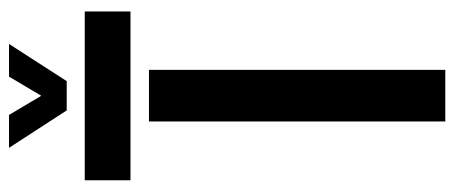

<svg xmlns="http://www.w3.org/2000/svg" viewBox="-311 -697 1008 426"><g transform="rotate(-90 193.0 -484.0)"><path d="M6 -698.5V-800H380.5V-698.5ZM136.5 0V-657.5H251V0ZM161 -840 78 -968H151L193.5 -896.5L236 -968H308.5L226 -840Z"/></g></svg>

Font: Big Shoulders Stencil Text
Style: Bold
Weight: 700
Designer: Patric King
Foundry: XO Type Co
Version: Version 1.000